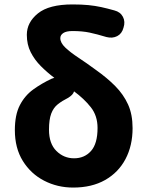

<svg xmlns="http://www.w3.org/2000/svg" viewBox="-20 -832 663 866"><path d="M310 14Q239 14 179 -17Q119 -48 83 -106Q47 -164 47 -245Q47 -314 69.5 -357.5Q92 -401 130 -428.5Q168 -456 213 -477L225 -481Q193 -505 164.5 -533.5Q136 -562 118.5 -596.5Q101 -631 101 -675Q101 -731 151 -771.5Q201 -812 307 -812Q348 -812 378.5 -809Q409 -806 436.5 -800Q464 -794 496 -785Q523 -778 534.5 -756Q546 -734 537 -707Q530 -680 508.5 -669Q487 -658 460 -665Q417 -678 384 -685Q351 -692 307 -692Q279 -692 265.5 -683Q252 -674 252 -660Q252 -639 274.5 -617.5Q297 -596 333.5 -572Q370 -548 412 -517Q463 -481 500 -443.5Q537 -406 557.5 -361Q578 -316 578 -254Q578 -175 546 -114.5Q514 -54 454 -20Q394 14 310 14ZM314 -420Q310 -404 286 -390Q260 -377 240.5 -361.5Q221 -346 211 -319.5Q201 -293 201 -247Q201 -184 234.5 -151Q268 -118 314 -118Q361 -118 390.5 -151Q420 -184 420 -255Q420 -310 389.5 -348.5Q359 -387 314 -420Z"/></svg>

Font: Chiron GoRound TC EB
Style: Regular
Weight: 700
Designer: Ryoko NISHIZUKA 西塚涼子 (kana, bopomofo & ideographs); Paul D. Hunt (Latin, Greek & Cyrillic); Sandoll Communications 산돌커뮤니
Foundry: Adobe
Version: Version 1.000;hotconv 1.1.1;makeotfexe 2.6.0